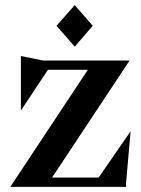

<svg xmlns="http://www.w3.org/2000/svg" viewBox="-20 -725 547 745"><path d="M199.2 -625 270 -705.1 339.8 -625 270 -543.9ZM182.1 -36.1H362.8L486.8 -215.8L469.2 -15.1V0H20L320.8 -454.1H166L61 -295.9V-507.8L147 -490.2H482.9Z"/></svg>

Font: Bluu Next
Style: Bold
Weight: 700
Designer: Jean-Baptiste Morizot, Igor Stepanchenko (Cyrillic)
Foundry: Igor Stepanchenko
Version: Version 1.005